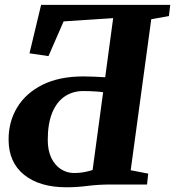

<svg xmlns="http://www.w3.org/2000/svg" viewBox="-20 -763 724 794"><path d="M255 11.5Q144 11.5 79.8 -40Q15.5 -91.5 15.5 -186.5Q15.5 -260 51.2 -319Q87 -378 156 -412.5Q225 -447 325.5 -447Q347.5 -447 372.2 -445.8Q397 -444.5 415 -443.5L448 -688L243 -674.5L180.5 -531L102 -542.5L150 -743H684L678.5 -696.5L605.5 -683.5L520.5 -59L593 -45L588 0H438.5Q387 0 342 5.8Q297 11.5 255 11.5ZM287 -47.5Q307.5 -47.5 326 -50.8Q344.5 -54 363 -60L406.5 -381.5Q395 -383.5 380.2 -384.5Q365.5 -385.5 350.8 -386Q336 -386.5 323.5 -386.5Q281.5 -386.5 248.2 -364.5Q215 -342.5 196.2 -297.5Q177.5 -252.5 177.5 -184.5Q177.5 -140.5 192.2 -110Q207 -79.5 231.8 -63.5Q256.5 -47.5 287 -47.5Z"/></svg>

Font: Merriweather 36pt ExtraBold
Style: Italic
Weight: 800
Italic angle: -7.8°
Version: Version 2.101